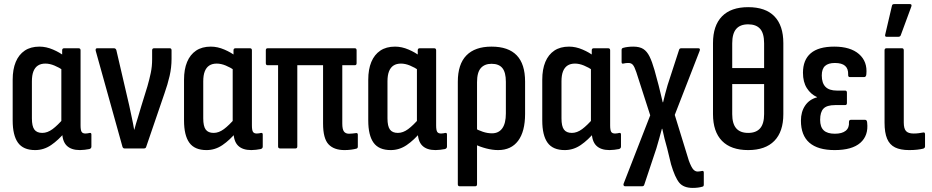

<svg xmlns="http://www.w3.org/2000/svg" viewBox="-20 -726 4557 939"><path d="M152 8Q94 8 68 -28Q42 -64 42 -137V-336Q42 -387 57 -423Q72 -459 101 -478.5Q130 -498 173 -498Q206 -498 239.5 -483.5Q273 -469 294 -452L291 -381Q269 -396 246 -405.5Q223 -415 202 -415Q180 -415 165.5 -405.5Q151 -396 143.5 -377Q136 -358 136 -328V-147Q136 -109 148 -92.5Q160 -76 187 -76Q212 -76 237 -94.5Q262 -113 293 -149L300 -82Q266 -41 230 -16.5Q194 8 152 8ZM371 8Q328 8 306 -14Q284 -36 284 -83V-102L280 -116V-409L284 -438V-480Q284 -490 294 -490H364Q374 -490 374 -480V-113Q374 -90 379 -81.5Q384 -73 398 -73Q404 -73 409 -74Q414 -75 419 -76Q427 -77 427 -68V-9Q427 0 417 3Q407 5 394 6.5Q381 8 371 8Z M589 0Q582 0 579 -8L448 -478Q446 -490 455 -490H537Q546 -490 549 -481L612 -210Q618 -181 624.5 -151.5Q631 -122 636 -92H637Q645 -122 654 -150Q663 -178 671 -207L701 -304Q711 -339 717.5 -370Q724 -401 724 -436V-480Q724 -490 734 -490H810Q819 -490 819 -480V-438Q819 -396 809.5 -354.5Q800 -313 784 -268L695 -8Q693 0 684 0Z M990 8Q932 8 906 -28Q880 -64 880 -137V-336Q880 -387 895 -423Q910 -459 939 -478.5Q968 -498 1011 -498Q1044 -498 1077.5 -483.5Q1111 -469 1132 -452L1129 -381Q1107 -396 1084 -405.5Q1061 -415 1040 -415Q1018 -415 1003.5 -405.5Q989 -396 981.5 -377Q974 -358 974 -328V-147Q974 -109 986 -92.5Q998 -76 1025 -76Q1050 -76 1075 -94.5Q1100 -113 1131 -149L1138 -82Q1104 -41 1068 -16.5Q1032 8 990 8ZM1209 8Q1166 8 1144 -14Q1122 -36 1122 -83V-102L1118 -116V-409L1122 -438V-480Q1122 -490 1132 -490H1202Q1212 -490 1212 -480V-113Q1212 -90 1217 -81.5Q1222 -73 1236 -73Q1242 -73 1247 -74Q1252 -75 1257 -76Q1265 -77 1265 -68V-9Q1265 0 1255 3Q1245 5 1232 6.5Q1219 8 1209 8Z M1665 8Q1613 8 1586.5 -20.5Q1560 -49 1560 -122V-407H1434V-10Q1434 0 1425 0H1350Q1340 0 1340 -10V-407H1289Q1280 -407 1280 -417V-480Q1280 -490 1289 -490H1715Q1724 -490 1724 -480V-417Q1724 -407 1715 -407H1654V-122Q1654 -94 1662 -83Q1670 -72 1687 -72Q1696 -72 1704 -73Q1712 -74 1720 -75Q1730 -77 1730 -67V-9Q1730 -1 1723 1Q1712 4 1696.5 6Q1681 8 1665 8Z M1891 8Q1833 8 1807 -28Q1781 -64 1781 -137V-336Q1781 -387 1796 -423Q1811 -459 1840 -478.5Q1869 -498 1912 -498Q1945 -498 1978.5 -483.5Q2012 -469 2033 -452L2030 -381Q2008 -396 1985 -405.5Q1962 -415 1941 -415Q1919 -415 1904.5 -405.5Q1890 -396 1882.5 -377Q1875 -358 1875 -328V-147Q1875 -109 1887 -92.5Q1899 -76 1926 -76Q1951 -76 1976 -94.5Q2001 -113 2032 -149L2039 -82Q2005 -41 1969 -16.5Q1933 8 1891 8ZM2110 8Q2067 8 2045 -14Q2023 -36 2023 -83V-102L2019 -116V-409L2023 -438V-480Q2023 -490 2033 -490H2103Q2113 -490 2113 -480V-113Q2113 -90 2118 -81.5Q2123 -73 2137 -73Q2143 -73 2148 -74Q2153 -75 2158 -76Q2166 -77 2166 -68V-9Q2166 0 2156 3Q2146 5 2133 6.5Q2120 8 2110 8Z M2228 185Q2219 185 2219 175V-326Q2219 -412 2261 -455Q2303 -498 2384 -498Q2466 -498 2507 -455.5Q2548 -413 2548 -327V-169Q2548 -83 2514 -37.5Q2480 8 2416 8Q2389 8 2358 0Q2327 -8 2301 -21L2300 -100Q2319 -89 2341.5 -81.5Q2364 -74 2386 -74Q2419 -74 2436.5 -98.5Q2454 -123 2454 -171V-326Q2454 -372 2437 -393Q2420 -414 2384 -414Q2350 -414 2331.5 -393Q2313 -372 2313 -324V175Q2313 185 2304 185Z M2742 8Q2684 8 2658 -28Q2632 -64 2632 -137V-336Q2632 -387 2647 -423Q2662 -459 2691 -478.5Q2720 -498 2763 -498Q2796 -498 2829.5 -483.5Q2863 -469 2884 -452L2881 -381Q2859 -396 2836 -405.5Q2813 -415 2792 -415Q2770 -415 2755.5 -405.5Q2741 -396 2733.5 -377Q2726 -358 2726 -328V-147Q2726 -109 2738 -92.5Q2750 -76 2777 -76Q2802 -76 2827 -94.5Q2852 -113 2883 -149L2890 -82Q2856 -41 2820 -16.5Q2784 8 2742 8ZM2961 8Q2918 8 2896 -14Q2874 -36 2874 -83V-102L2870 -116V-409L2874 -438V-480Q2874 -490 2884 -490H2954Q2964 -490 2964 -480V-113Q2964 -90 2969 -81.5Q2974 -73 2988 -73Q2994 -73 2999 -74Q3004 -75 3009 -76Q3017 -77 3017 -68V-9Q3017 0 3007 3Q2997 5 2984 6.5Q2971 8 2961 8Z M3368 193Q3323 193 3302 167.5Q3281 142 3262 78L3243 0Q3236 -24 3230 -48Q3224 -72 3219 -96H3217Q3211 -72 3204 -48.5Q3197 -25 3190 0L3131 177Q3129 185 3120 185H3037Q3032 185 3030 181Q3028 177 3030 172L3160 -162L3092 -373Q3083 -400 3075 -409Q3067 -418 3054 -418Q3047 -418 3041.5 -417.5Q3036 -417 3028 -415Q3020 -413 3020 -423V-482Q3020 -490 3028 -492Q3038 -495 3051 -496.5Q3064 -498 3077 -498Q3108 -498 3126 -486.5Q3144 -475 3156.5 -450Q3169 -425 3181 -383L3201 -309Q3206 -288 3211 -268Q3216 -248 3221 -226H3223Q3228 -248 3233.5 -268.5Q3239 -289 3245 -310L3301 -482Q3303 -490 3312 -490H3395Q3406 -490 3402 -478L3280 -164L3349 60Q3361 92 3370.5 102.5Q3380 113 3392 113Q3397 113 3402.5 112Q3408 111 3414 110Q3422 109 3422 118V177Q3422 186 3415 187Q3405 190 3393 191.5Q3381 193 3368 193Z M3639 -691Q3724 -691 3767.5 -646Q3811 -601 3811 -515V-168Q3811 -82 3767 -37Q3723 8 3639 8Q3555 8 3511 -37Q3467 -82 3467 -168V-515Q3467 -601 3511 -646Q3555 -691 3639 -691ZM3639 -607Q3600 -607 3580.5 -584.5Q3561 -562 3561 -514V-393H3717V-514Q3717 -563 3697.5 -585Q3678 -607 3639 -607ZM3639 -76Q3678 -76 3697.5 -98.5Q3717 -121 3717 -168V-315H3561V-168Q3561 -121 3580.5 -98.5Q3600 -76 3639 -76Z M4062 8Q3980 8 3938.5 -28Q3897 -64 3897 -136Q3897 -179 3917.5 -209.5Q3938 -240 3976 -250V-251Q3945 -265 3926 -295Q3907 -325 3907 -370Q3907 -433 3945 -465.5Q3983 -498 4060 -498Q4139 -498 4181 -461.5Q4223 -425 4217 -363Q4216 -349 4206 -349H4136Q4127 -349 4128 -362Q4129 -390 4113 -404Q4097 -418 4063 -418Q4031 -418 4015 -403.5Q3999 -389 3999 -357Q3999 -320 4017 -301.5Q4035 -283 4073 -283H4113Q4122 -283 4122 -273V-222Q4122 -212 4113 -212H4064Q4024 -212 4007.5 -195Q3991 -178 3991 -140Q3991 -105 4008.5 -88.5Q4026 -72 4063 -72Q4098 -72 4116 -86.5Q4134 -101 4132 -129Q4132 -140 4141 -140H4211Q4220 -140 4221 -126Q4228 -63 4187.5 -27.5Q4147 8 4062 8Z M4426 8Q4384 8 4357.5 -5Q4331 -18 4318.5 -47.5Q4306 -77 4306 -126V-480Q4306 -490 4316 -490H4391Q4400 -490 4400 -480V-127Q4400 -97 4411 -85Q4422 -73 4448 -73Q4461 -73 4472.5 -74.5Q4484 -76 4495 -78Q4504 -80 4504 -69V-10Q4504 -2 4495 1Q4483 4 4465.5 6Q4448 8 4426 8ZM4316 -546Q4307 -546 4309 -556L4342 -697Q4343 -702 4345.5 -704Q4348 -706 4354 -706H4430Q4441 -706 4437 -694L4385 -553Q4382 -546 4373 -546Z"/></svg>

Font: Sofia Sans Condensed SemiBold
Style: Regular
Weight: 600
Designer: Botio Nikoltchev, Ani Petrova
Foundry: lettersoup
Version: Version 4.101